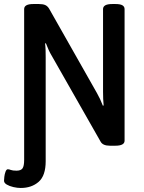

<svg xmlns="http://www.w3.org/2000/svg" viewBox="-40 -722 715 954"><path d="M63 212Q46 212 26.5 207.5Q7 203 -6.5 195Q-20 187 -20 176Q-20 170 -18.5 156.5Q-17 143 -12.5 131Q-8 119 -1 119Q5 119 14 122.5Q23 126 42 126Q64 126 72 114.5Q80 103 80 72V-677Q80 -702 126 -702H153Q173 -702 184.5 -697Q196 -692 204 -679L442 -259Q450 -245 457.5 -229Q465 -213 471 -197L475 -198Q472 -228 472 -266V-677Q472 -689 483 -695.5Q494 -702 519 -702H533Q558 -702 568.5 -695.5Q579 -689 579 -677V-23Q579 2 533 2H506Q471 2 460 -18L217 -445Q209 -458 201.5 -474.5Q194 -491 188 -507L184 -506Q186 -490 186.5 -473.5Q187 -457 187 -438V79Q187 151 152 181.5Q117 212 63 212Z"/></svg>

Font: Asap Semi Condensed Medium
Style: Regular
Weight: 500
Width: 4
Designer: Pablo Cosgaya
Foundry: Omnibus-Type
Version: Version 3.001; ttfautohint (v1.8.4.7-5d5b)